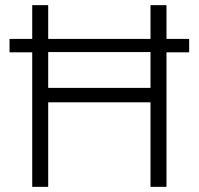

<svg xmlns="http://www.w3.org/2000/svg" viewBox="-20 -725 771 745"><path d="M105 0V-522H17V-574H105V-705H167V-574H564V-705H626V-574H714V-522H626V0H564V-328H167V0ZM167 -384H564V-523H167Z"/></svg>

Font: Nunito Sans 10pt SemiCondensed Light
Style: Regular
Weight: 300
Width: 4
Designer: Vernon Adams
Foundry: Vernon Adams
Version: Version 3.101;gftools[0.9.27]